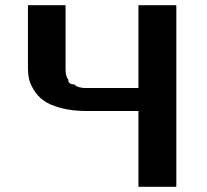

<svg xmlns="http://www.w3.org/2000/svg" viewBox="-20 -715 792 735"><path d="M87 -454V-695H231V-452Q231 -422 241 -411Q241 -392 264 -392Q277 -378 310 -378H510V-695H655V0H510V-290H313Q255 -290 211.5 -302Q168 -314 145 -331.5Q122 -349 108 -373Q94 -397 90.5 -415.5Q87 -434 87 -454Z"/></svg>

Font: Coval
Style: ExtraBold
Weight: 800
Foundry: Context Ltd
Version: Version 001.000